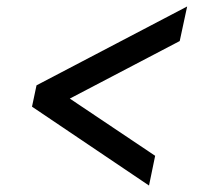

<svg xmlns="http://www.w3.org/2000/svg" viewBox="-20 -574 620 594"><path d="M441 0 79 -244 93 -310 559 -554 536 -447 196 -269 460 -92Z"/></svg>

Font: Sometype Mono SemiBold
Style: Italic
Weight: 600
Italic angle: -12°
Designer: Ryoichi Tsunekawa
Foundry: Dharma Type
Version: Version 1.001